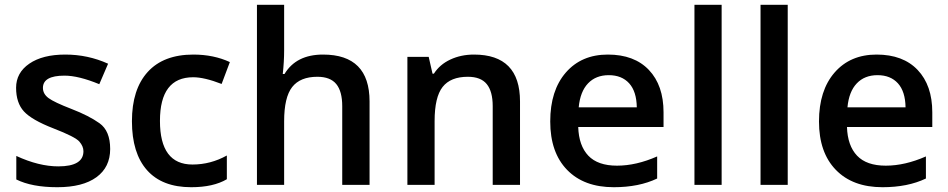

<svg xmlns="http://www.w3.org/2000/svg" viewBox="-20 -780 4001 810"><path d="M48.8 -22.9V-122.1Q144 -78.1 226.1 -78.1Q332 -78.1 332 -142.1Q332 -162.6 314.9 -182.6Q297.9 -202.6 205.6 -238.3Q113.8 -273.9 80.8 -310.1Q47.9 -346.2 47.9 -409.7Q47.9 -473.1 103.8 -511.5Q159.7 -549.8 255.4 -549.8Q351.1 -549.8 436 -511.2L398.9 -424.8Q311.5 -460.9 252 -460.9Q161.1 -460.9 161.1 -409.2Q161.1 -383.8 184.8 -366.2Q208.5 -348.6 281.7 -320.3Q355 -292 399.9 -260Q444.8 -228 444.8 -151.4Q444.8 -74.7 387 -32.5Q329.1 9.8 221.7 9.8Q114.3 9.8 48.8 -22.9Z M795.9 -549.8Q881.3 -549.8 949.7 -518.1L915 -425.8Q842.3 -454.1 794.9 -454.1Q654.8 -454.1 654.8 -270Q654.8 -85.9 792 -85.9Q868.7 -85.9 937 -124V-23.9Q879.9 9.8 786.6 9.8Q664.1 9.8 600.3 -62Q536.6 -133.8 536.6 -268.6Q536.6 -403.3 603.3 -476.6Q669.9 -549.8 795.9 -549.8Z M1342.8 -549.8Q1539.1 -549.8 1539.1 -352.1V0H1423.8V-332Q1423.8 -394.5 1398.7 -425.3Q1373.5 -456.1 1318.8 -456.1Q1246.6 -456.1 1212.6 -412.8Q1178.7 -369.6 1178.7 -268.1V0H1064V-759.8H1178.7V-566.9Q1178.7 -520.5 1172.9 -467.8H1180.2Q1229.5 -549.8 1342.8 -549.8Z M2173.8 0H2058.6V-332Q2058.6 -394.5 2033.4 -425.3Q2008.3 -456.1 1953.6 -456.1Q1880.9 -456.1 1847.2 -413.1Q1813.5 -370.1 1813.5 -269V0H1698.7V-540H1788.6L1804.7 -469.2H1810.5Q1835 -507.8 1879.9 -528.8Q1924.8 -549.8 1979.5 -549.8Q2173.8 -549.8 2173.8 -352.1Z M2421.4 -327.1H2666.5Q2665.5 -394 2634.3 -428.5Q2603 -462.9 2548.3 -462.9Q2493.7 -462.9 2460.7 -428.2Q2427.7 -393.6 2421.4 -327.1ZM2779.3 -306.2V-244.1H2419.4Q2421.9 -165.5 2461.9 -123.3Q2502 -81.1 2583 -81.1Q2664.1 -81.1 2752.4 -120.1V-26.9Q2675.8 9.8 2569.3 9.8Q2443.4 9.8 2372.3 -63.5Q2301.3 -136.7 2301.3 -267.6Q2301.3 -398.4 2367.2 -474.1Q2433.1 -549.8 2544.4 -549.8Q2655.8 -549.8 2717.5 -484.9Q2779.3 -419.9 2779.3 -306.2Z M3024.4 0H2909.7V-759.8H3024.4Z M3303.2 0H3188.5V-759.8H3303.2Z M3555.2 -327.1H3800.3Q3799.3 -394 3768.1 -428.5Q3736.8 -462.9 3682.1 -462.9Q3627.4 -462.9 3594.5 -428.2Q3561.5 -393.6 3555.2 -327.1ZM3913.1 -306.2V-244.1H3553.2Q3555.7 -165.5 3595.7 -123.3Q3635.7 -81.1 3716.8 -81.1Q3797.9 -81.1 3886.2 -120.1V-26.9Q3809.6 9.8 3703.1 9.8Q3577.1 9.8 3506.1 -63.5Q3435.1 -136.7 3435.1 -267.6Q3435.1 -398.4 3501 -474.1Q3566.9 -549.8 3678.2 -549.8Q3789.6 -549.8 3851.3 -484.9Q3913.1 -419.9 3913.1 -306.2Z"/></svg>

Font: OpenSans-Semibold
Style: Regular
Weight: 600
Foundry: Ascender Corporation
Version: Version 1.10